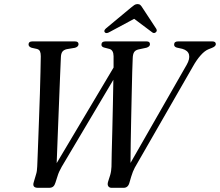

<svg xmlns="http://www.w3.org/2000/svg" viewBox="-20 -898 1052 918"><path d="M812.5 -684.5Q812.5 -700 831 -700H995.5Q1012 -700 1012 -686.5Q1011.5 -676 992 -668.5L978 -663Q959.5 -656 940 -634.2Q920.5 -612.5 903.5 -582L624.5 -96.5Q615 -79 607 -52.5L599 -25Q592.5 0 571 0H513.5Q502.5 0 497.5 -8Q492.5 -16 497 -30L507 -61.5Q510 -72 511.2 -81.5Q512.5 -91 513 -101Q513 -121 514.2 -167.2Q515.5 -213.5 517 -274.2Q518.5 -335 519.8 -398.8Q521 -462.5 522 -516.5L275 -100.5Q267.5 -87 263 -77.2Q258.5 -67.5 254.5 -54L245 -24.5Q241.5 -12.5 234.5 -6.2Q227.5 0 214.5 0H161.5Q132.5 0 141.5 -27.5L152 -63Q157.5 -79.5 158 -103Q158.5 -117 160 -152.5Q161.5 -188 163.2 -236.8Q165 -285.5 167 -340.8Q169 -396 170.8 -450.5Q172.5 -505 173.5 -551.5Q174.5 -598 175 -629Q175 -644 171.2 -652.5Q167.5 -661 156.5 -664L131.5 -669.5Q116.5 -674.5 116.5 -685.5Q116.5 -700 134.5 -700H338.5Q355.5 -700 355.5 -686.5Q355 -674.5 338.5 -669.5L299.5 -663Q284.5 -659.5 278 -650.5Q271.5 -641.5 271 -622.5Q269.5 -591 267.2 -532.2Q265 -473.5 262 -400.8Q259 -328 256.2 -254Q253.5 -180 251 -118L523 -575Q523.5 -611.5 523 -629.5Q522.5 -658.5 503.5 -664L476.5 -671Q465 -675 465 -684Q465 -700 484 -700H681.5Q697 -700 697 -686.5Q697 -675.5 681 -670L641.5 -661.5Q627 -658 621 -648.2Q615 -638.5 614.5 -618.5Q613.5 -598.5 612.2 -554Q611 -509.5 609.8 -451.5Q608.5 -393.5 607.2 -331.5Q606 -269.5 605 -213.8Q604 -158 604 -119L873 -589Q888.5 -616.5 883.8 -636.5Q879 -656.5 852 -664.5L825 -670.5Q812.5 -674.5 812.5 -684.5ZM723.5 -742.5Q715 -736.5 705 -745.5L621.5 -808L505 -745.5Q488.5 -735.5 481.5 -743Q474 -751 487 -762.5L605.5 -861Q615 -869 622 -873.8Q629 -878.5 637.5 -878.5Q646 -878.5 651 -874Q656 -869.5 661 -861L727 -760.5Q733.5 -749.5 723.5 -742.5Z"/></svg>

Font: Fraunces 144pt S050
Style: Italic
Weight: 400
Italic angle: -16°
Version: Version 1.000; ttfautohint (v1.8.3)